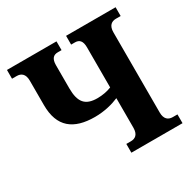

<svg xmlns="http://www.w3.org/2000/svg" viewBox="-159 -869 1020 1024"><g transform="rotate(-30 351.5 -357.0)"><path d="M365 0H680V-54H651C624 -54 603 -69 603 -110V-604C603 -645 624 -660 651 -660H680V-714H375V-660H399C425 -660 441 -645 441 -605V-358C417 -348 385 -342 354 -342C280 -342 250 -377 250 -463V-605C250 -645 266 -660 293 -660H316V-714H11V-660H40C67 -660 88 -645 88 -604V-453C88 -318 162 -262 293 -262C352 -262 404 -276 441 -292V-110C441 -69 421 -54 393 -54H365Z"/></g></svg>

Font: Noto Serif Condensed ExtraBold
Style: Regular
Weight: 800
Width: 3
Designer: Monotype Design Team
Foundry: Monotype Imaging Inc.
Version: Version 2.013